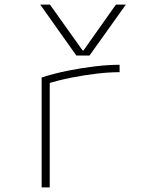

<svg xmlns="http://www.w3.org/2000/svg" viewBox="-20 -810 640 830"><path d="M154 -790H196L337 -592H341L481 -790H524L367 -570H310ZM160 -475Q212 -492 271.5 -504Q331 -516 389.5 -523Q448 -530 497 -530V-498Q451 -498 396.5 -491.5Q342 -485 287 -474Q232 -463 184 -448L195 -465V0H160Z"/></svg>

Font: M PLUS Code Latin Expanded ExtraLight
Style: Regular
Weight: 250
Width: 7
Designer: Coji Morishita
Foundry: UNDERFOREST DESIGN
Version: Version 1.002; ttfautohint (v1.8.3)